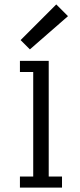

<svg xmlns="http://www.w3.org/2000/svg" viewBox="-20 -847 360 867"><path d="M70 -522H130V-50H70V0H260V-50H200V-572H70ZM115 -624 287 -774 234 -827 73 -666Z"/></svg>

Font: Glegoo
Style: Regular
Weight: 400
Version: Version 2.0.1; ttfautohint (v0.9) -r 48 -G 60